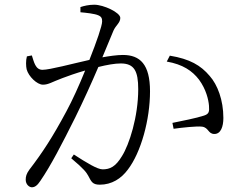

<svg xmlns="http://www.w3.org/2000/svg" viewBox="-20 -776 1040 814"><path d="M687 -515C755 -503 795 -476 824 -438C854 -397 864 -353 866 -328C868 -302 866 -293 845 -286C816 -276 746 -262 711 -255L716 -230C751 -235 816 -242 837 -239C865 -235 862 -208 889 -208C916 -208 927 -239 927 -276C927 -352 902 -417 869 -454C831 -499 785 -526 700 -540ZM321 -724C344 -722 382 -718 397 -711C411 -705 413 -697 413 -685C413 -667 390 -600 359 -522C287 -506 191 -480 160 -480C130 -480 124 -514 115 -541L94 -537C89 -519 90 -495 93 -482C101 -452 137 -417 162 -417C186 -417 199 -428 245 -445C266 -453 302 -466 341 -477C316 -415 287 -351 261 -303C202 -193 160 -129 104 -56C92 -39 89 -28 89 -14C89 6 104 18 115 18C127 18 138 11 151 -9C195 -73 242 -164 299 -278C333 -347 368 -424 397 -492C433 -501 467 -507 492 -507C549 -507 566 -475 566 -398C566 -281 528 -163 497 -114C470 -69 446 -58 415 -58C393 -58 347 -86 293 -121L282 -105C338 -58 346 -45 354 -31C367 -7 371 7 403 7C454 7 494 -19 522 -57C578 -130 616 -269 616 -389C616 -503 574 -543 501 -543C476 -543 442 -538 414 -533L461 -646C471 -669 490 -679 490 -700C490 -723 419 -756 380 -756C356 -756 336 -751 321 -746Z"/></svg>

Font: Noto Serif HK Light
Style: Regular
Weight: 300
Designer: Ryoko NISHIZUKA 西塚涼子 (kana & ideographs); Frank Grießhammer (Latin, Greek & Cyrillic); Wenlong ZHANG 张文龙 (bopomofo); San
Foundry: Adobe
Version: Version 2.001;hotconv 1.1.0;makeotfexe 2.6.0